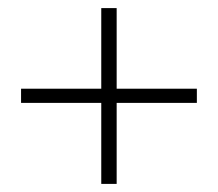

<svg xmlns="http://www.w3.org/2000/svg" viewBox="-20 -521 538 474"><path d="M230 -67V-267H32V-302H230V-501H268V-302H466V-267H268V-67Z"/></svg>

Font: Nunito Sans 12pt ExtraLight Condensed
Style: Regular
Weight: 200
Width: 3
Version: Version 3.101;gftools[0.9.27]